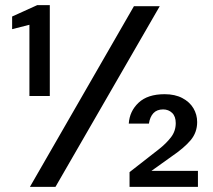

<svg xmlns="http://www.w3.org/2000/svg" viewBox="-20 -724 825 744"><path d="M94 -352V-628L27 -611V-660L124 -704H173V-352ZM96 0 499 -700H599L195 0ZM482 0V-57L596 -146Q624 -168 642.5 -192Q661 -216 661 -247Q661 -273 647 -286.5Q633 -300 612 -300Q588 -300 574.5 -285.5Q561 -271 557 -245H479Q482 -293 517 -326Q552 -359 618 -359Q658 -359 686.5 -344Q715 -329 729.5 -304.5Q744 -280 744 -251Q744 -211 719 -181Q694 -151 644 -117L567 -62H747V0Z"/></svg>

Font: DM Sans 17pt Medium
Style: Regular
Weight: 500
Version: Version 4.004;gftools[0.9.30]